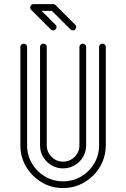

<svg xmlns="http://www.w3.org/2000/svg" viewBox="-20 -928 623 948"><path d="M291.5 -96.7Q244.6 -96.7 211.2 -130.1Q177.7 -163.6 177.7 -210.4V-696.3Q177.7 -703.1 182.6 -707.8Q187.5 -712.4 194.3 -712.4Q201.2 -712.4 206.1 -707.8Q210.9 -703.1 210.9 -696.3V-210.4Q210.9 -177.2 234.6 -153.6Q258.3 -129.9 291.5 -129.9Q324.7 -129.9 348.4 -153.6Q372.1 -177.2 372.1 -210.4V-696.3Q372.1 -703.1 377 -707.8Q381.8 -712.4 388.7 -712.4Q395.5 -712.4 400.4 -707.8Q405.3 -703.1 405.3 -696.3V-210.4Q404.8 -163.6 372.1 -129.9Q336.9 -96.7 291.5 -96.7ZM291.5 0.5Q233.4 0.5 185.5 -28.1Q137.7 -56.6 109.1 -104.5Q80.6 -152.3 80.6 -210.4V-696.3Q80.6 -703.1 85.4 -707.8Q90.3 -712.4 97.2 -712.4Q104 -712.4 108.9 -707.8Q113.8 -703.1 113.8 -696.3V-210.4Q113.8 -161.6 137.7 -121.1Q161.6 -80.6 202.1 -56.6Q242.7 -32.7 291.5 -32.7Q340.3 -32.7 380.9 -56.6Q421.4 -80.6 445.3 -121.1Q469.2 -161.6 469.2 -210.4V-696.3Q469.2 -703.1 474.1 -707.8Q479 -712.4 485.8 -712.4Q492.7 -712.4 497.6 -707.8Q502.4 -703.1 502.4 -696.3V-210.4Q501.5 -123.5 440.4 -61.5Q376 0.5 291.5 0.5ZM340.3 -777.8Q333.5 -777.8 328.6 -782.2L235.8 -874.5H185.5L254.4 -805.7Q259.3 -800.8 259.3 -794.4Q259.3 -787.6 254.4 -782.7Q249.5 -777.8 243.2 -777.8Q236.3 -777.8 231.4 -782.2L133.8 -879.4Q129.4 -884.8 129.4 -891.1Q129.4 -894 130.4 -897.5Q135.7 -907.7 145.5 -907.7H242.7Q249.5 -907.7 254.4 -902.8L351.6 -805.7Q356.4 -800.8 356.4 -794.4Q356.4 -787.6 351.6 -782.7Q346.7 -777.8 340.3 -777.8Z"/></svg>

Font: Neon Sans
Style: Regular
Weight: 400
Designer: GGBot
Version: 0.80